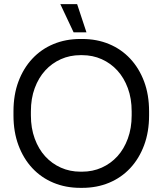

<svg xmlns="http://www.w3.org/2000/svg" viewBox="-20 -897 784 926"><path d="M45 -340Q45 -261 69 -196.5Q93 -132 136 -86Q179 -40 238 -15.5Q297 9 367 9H377Q447 9 506 -15.5Q565 -40 608 -86Q651 -132 675 -196.5Q699 -261 699 -340V-360Q699 -440 675 -504Q651 -568 608 -614Q565 -660 506 -684.5Q447 -709 377 -709H367Q297 -709 238 -684.5Q179 -660 136 -614Q93 -568 69 -504Q45 -440 45 -360ZM129 -340V-360Q129 -422 147.5 -472Q166 -522 198 -557Q230 -592 273.5 -611.5Q317 -631 368 -631H376Q427 -631 470.5 -611.5Q514 -592 546 -557Q578 -522 596.5 -472Q615 -422 615 -360V-340Q615 -279 596.5 -228.5Q578 -178 546 -143Q514 -108 470.5 -88.5Q427 -69 376 -69H368Q317 -69 273.5 -88.5Q230 -108 198 -143Q166 -178 147.5 -228.5Q129 -279 129 -340ZM335 -741H397L352 -877H271Z"/></svg>

Font: Fixel Variable
Style: Regular
Weight: 100
Width: 3
Designer: AlfaBravo + MacPaw
Foundry: Kyrylo Tkachov, Marchela Mozhyna, Serhii Makarenko, Maria Weinstein, Zakhar Kryvoshyya
Version: Version 1.211